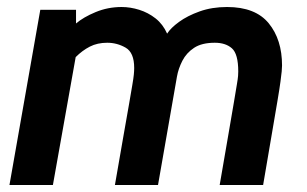

<svg xmlns="http://www.w3.org/2000/svg" viewBox="-20 -528 876 548"><path d="M7 0 95 -500H197V-461Q218 -479 253 -493.5Q288 -508 327 -508Q352 -508 377.5 -500Q403 -492 424 -475.5Q445 -459 457 -432Q467 -448 491 -465.5Q515 -483 550 -495.5Q585 -508 628 -508Q709 -508 747 -461.5Q785 -415 785 -341Q785 -334 784 -324Q783 -314 780.5 -295Q778 -276 772 -240.5Q766 -205 756 -146.5Q746 -88 731 0H607Q622 -88 632 -145Q642 -202 647.5 -235.5Q653 -269 656 -286.5Q659 -304 659.5 -311.5Q660 -319 660 -324Q660 -374 642 -390Q624 -406 593 -406Q556 -406 534 -391.5Q512 -377 500.5 -354.5Q489 -332 485 -309L431 0H308Q322 -82 332 -138Q342 -194 348 -229Q354 -264 357.5 -284.5Q361 -305 362 -315.5Q363 -326 363 -334Q363 -378 338.5 -392Q314 -406 286 -406Q258 -406 236.5 -395Q215 -384 196 -365L131 0Z"/></svg>

Font: Cabin VF Beta
Style: Italic
Weight: 400
Italic angle: -7°
Designer: Pablo Impallari
Foundry: Pablo Impallari. http://www.impallari.com Igino Marini. http://www.ikern.com
Version: Version 2.300